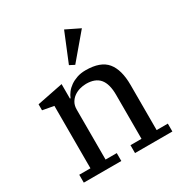

<svg xmlns="http://www.w3.org/2000/svg" viewBox="-180 -919 1004 1055"><g transform="rotate(-30 322.0 -391.5)"><path d="M48 -50H119V-446L48 -459V-497L213 -530V-438H217Q223 -454 235.5 -470.5Q248 -487 266.5 -500Q285 -513 309.5 -521.5Q334 -530 365 -530Q459 -530 499 -481.5Q539 -433 539 -336V-50H610V0H373V-50H443V-329Q443 -398 415.5 -431Q388 -464 330 -464Q309 -464 288.5 -458Q268 -452 251.5 -440Q235 -428 225 -410Q215 -392 215 -367V-50H286V0H48ZM300 -600 375 -783 463 -740 331 -584Z"/></g></svg>

Font: IBM Plex Serif Text
Style: Regular
Weight: 450
Designer: Mike Abbink, Paul van der Laan, Pieter van Rosmalen
Foundry: Bold Monday
Version: Version 3.001